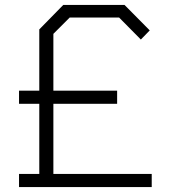

<svg xmlns="http://www.w3.org/2000/svg" viewBox="-20 -757 687 777"><path d="M57 0V-53H139V-337H57V-390H139V-638L236 -737H484L586 -634L550 -597L462 -686H262L196 -620V-390H454V-337H196V-53H594V0Z"/></svg>

Font: Tomorrow Light
Style: Regular
Weight: 300
Designer: Tony de Marco, Monica Rizzolli
Foundry: Just in Type
Version: Version 2.002